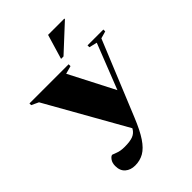

<svg xmlns="http://www.w3.org/2000/svg" viewBox="-293 -850 1196 1196"><g transform="rotate(-45 304.5 -252.0)"><path d="M171.5 227.5Q132 227.5 106.5 205.5Q81 183.5 81 141.5Q81 114 94 96.2Q107 78.5 118 78.5Q120.5 78.5 145.5 88.8Q170.5 99 207 99Q255 99 281 88.8Q307 78.5 321 54L323 50.5L26 -475L-21 -497V-512H324V-495.5L271.5 -481L425 -183L543 -483L490.5 -495.5V-512H630V-495.5L582.5 -482L380 11.5Q346.5 94 315 141Q283.5 188 249 207.8Q214.5 227.5 171.5 227.5ZM314.5 -569 363 -732H506.5V-727L336 -569Z"/></g></svg>

Font: Newsreader Display ExtraBold
Style: Regular
Weight: 800
Designer: Hugues Gentile
Foundry: Production Type
Version: Version 1.001